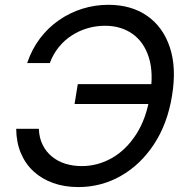

<svg xmlns="http://www.w3.org/2000/svg" viewBox="-20 -757 769 787"><path d="M300.8 9.8Q244.6 9.8 198 -6.8Q151.4 -23.4 117.7 -54.4Q84 -85.4 65.4 -129.6Q46.9 -173.8 46.4 -229H139.2Q140.6 -191.9 154.8 -163.3Q168.9 -134.8 192.9 -115.2Q216.8 -95.7 248 -85.9Q279.3 -76.2 314.9 -76.2Q380.4 -76.2 438.5 -109.1Q496.6 -142.1 538.1 -206.3Q579.6 -270.5 594.7 -363.8Q610.4 -457.5 590.1 -521.5Q569.8 -585.4 522.7 -618.4Q475.6 -651.4 410.2 -651.4Q374.5 -651.4 340.1 -641.6Q305.7 -631.8 275.4 -612.5Q245.1 -593.3 221.7 -564.7Q198.2 -536.1 184.1 -498.5H91.3Q110.4 -555.2 143.8 -599.4Q177.2 -643.6 221.7 -674.3Q266.1 -705.1 317.6 -721.2Q369.1 -737.3 424.3 -737.3Q518.1 -737.3 583.3 -691.9Q648.4 -646.5 676.3 -562.7Q704.1 -479 685.1 -364.3Q666.5 -249.5 611.1 -165.5Q555.7 -81.5 475.3 -35.9Q395 9.8 300.8 9.8ZM285.6 -330.6 298.8 -412.1H636.7L623 -330.6Z"/></svg>

Font: Inter Variable
Style: Italic
Weight: 400
Italic angle: -9.39999°
Designer: Rasmus Andersson
Foundry: rsms
Version: Version 4.001;git-9221beed3